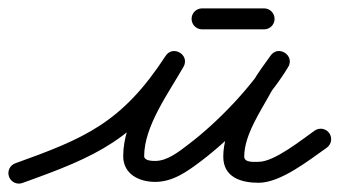

<svg xmlns="http://www.w3.org/2000/svg" viewBox="-38 -409 810 458"><path d="M15.4 27.5C15.4 27.5 15.4 27.5 15.4 27.5C194.3 -36.6 286.8 -76.1 399 -248.4C407.8 -261.9 401.1 -275.4 390.2 -282.1C379.4 -288.7 364.3 -288.4 356.3 -274.4C316.1 -203.9 255.9 -119.6 255.9 -36.7C255.9 6.7 294.2 24.9 332.2 24.9C374.8 24.9 409.6 -0.5 442.1 -25.1C515.9 -80.9 601.8 -170.1 649.4 -249.1C657.7 -262.8 651.9 -276.2 641.7 -282.9C631.5 -289.6 616.9 -289.6 607.6 -276.5C593.2 -256.2 577.7 -236 565.3 -214.4C565.3 -214.4 565.2 -214.3 565.1 -214.1C565.1 -214 565 -213.9 565 -213.9C535.9 -160 494.6 -98.1 494.6 -35.4C494.6 14.1 537.1 27 579 27C631.8 27 699.7 -27.4 741.3 -56.5C752.6 -64.4 755.4 -80 747.5 -91.3C739.6 -102.6 724 -105.4 712.7 -97.5C712.7 -97.5 712.7 -97.5 712.7 -97.5C682.5 -76.4 616.8 -23 579 -23C568.7 -23 544.6 -20.4 544.6 -35.4C544.6 -87.8 584.4 -144.5 609 -190.1C609 -190.1 608.9 -190 608.9 -189.9C608.8 -189.7 608.7 -189.6 608.7 -189.6C620.2 -209.8 634.9 -228.6 648.4 -247.5C657.7 -260.6 651.4 -274.3 640.7 -281.3C630 -288.3 614.9 -288.6 606.6 -274.9C562.2 -201.3 480.6 -116.9 411.9 -64.9C389.5 -47.9 361.9 -25.1 332.2 -25.1C324.4 -25.1 305.9 -25.5 305.9 -36.7C305.9 -108.4 364.6 -187.9 399.7 -249.6C407.7 -263.7 401.5 -277 391 -283.3C380.5 -289.7 365.9 -289.2 357 -275.6C253 -115.9 164.1 -78.9 -1.4 -19.5C-14.4 -14.9 -21.2 -0.6 -16.5 12.4C-11.9 25.4 2.4 32.2 15.4 27.5ZM444 -339C444 -339 444 -339 444 -339C493.3 -339 542.7 -339 592 -339C605.8 -339 617 -350.2 617 -364C617 -377.8 605.8 -389 592 -389C592 -389 592 -389 592 -389C542.7 -389 493.3 -389 444 -389C430.2 -389 419 -377.8 419 -364C419 -350.2 430.2 -339 444 -339Z"/></svg>

Font: FRB American Cursive Guidelines Semibold
Style: Italic
Weight: 600
Italic angle: -25°
Version: Version 2.0;Modular Font Editor K font №1